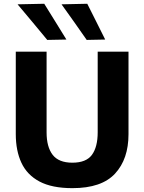

<svg xmlns="http://www.w3.org/2000/svg" viewBox="-20 -988 768 1022"><path d="M365.5 13.5Q256.5 13.5 190.2 -21.8Q124 -57 94 -121.5Q64 -186 64 -274V-713H228V-283Q228 -206 260.2 -164Q292.5 -122 365 -122Q439 -122 469.5 -164Q500 -206 500 -283.5V-713H664V-273.5Q664 -141.5 592.5 -64Q521 13.5 365.5 13.5ZM231.5 -775.5Q193.5 -821.5 154.2 -868.8Q115 -916 73.5 -965L215.5 -968Q245 -920.5 274.5 -873Q304 -825 333.5 -777.5ZM441.5 -775.5Q409 -821.5 376 -869Q342.5 -916 307.5 -965L444.5 -968Q468.5 -920.5 492 -873.5Q515.5 -826 540 -777.5Z"/></svg>

Font: Heraclito
Style: Bold
Weight: 700
Designer: Kostas Bartsokas (font) & Cristiano Sobral (main changes)
Foundry: Kostas Bartsokas (font) & Cristiano Sobral (main changes)
Version: Version 1.00;July 8, 2020;FontCreator 13.0.0.2655 64-bit